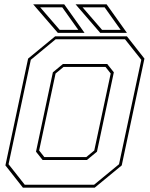

<svg xmlns="http://www.w3.org/2000/svg" viewBox="-20 -868 693 888"><path d="M86 0 5 -103 110 -597 235 -700H567L648 -597L543 -103L418 0ZM185 -141.5H379L416 -172L492 -528L468 -558.5H274L237 -528L161 -172ZM94.5 -13.5H415L530.5 -108.5L633.5 -591.5L558 -686.5H237.5L122.5 -591.5L19.5 -108.5ZM177 -128 146.5 -166.5 224.5 -533.5 271 -572H476L506.5 -533.5L428.5 -166.5L382 -128ZM567 -716H443.5L329.5 -848H473ZM538 -730 464 -834H362L452 -730ZM371 -716H247.5L133.5 -848H277ZM342 -730 268 -834H166L256 -730Z"/></svg>

Font: Tourney Thin Thin
Style: Italic
Weight: 250
Italic angle: -12°
Version: Version 1.015